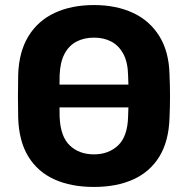

<svg xmlns="http://www.w3.org/2000/svg" viewBox="-20 -730 743 760"><path d="M131 -305Q121 -305 114 -312Q107 -319 107 -329V-371Q107 -381 114 -388Q121 -395 131 -395H571Q581 -395 588 -388Q595 -381 595 -371V-329Q595 -319 588 -312Q581 -305 571 -305ZM352 10Q261 10 195 -20Q129 -50 92 -110.5Q55 -171 52 -263Q51 -306 51 -348.5Q51 -391 52 -435Q55 -525 92.5 -586.5Q130 -648 196.5 -679Q263 -710 352 -710Q440 -710 506.5 -679Q573 -648 611 -586.5Q649 -525 651 -435Q653 -391 653 -348.5Q653 -306 651 -263Q648 -171 611 -110.5Q574 -50 508 -20Q442 10 352 10ZM352 -119Q410 -119 447.5 -154.5Q485 -190 487 -268Q489 -312 489 -350.5Q489 -389 487 -432Q486 -484 468 -517Q450 -550 420.5 -565.5Q391 -581 352 -581Q313 -581 283 -565.5Q253 -550 235.5 -517Q218 -484 216 -432Q215 -389 215 -350.5Q215 -312 216 -268Q219 -190 256 -154.5Q293 -119 352 -119Z"/></svg>

Font: Rubik SemiBold
Style: Regular
Weight: 600
Designer: Hubert and Fischer
Foundry: Hubert and Fischer
Version: Version 2.300;gftools[0.9.30]